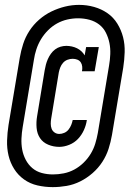

<svg xmlns="http://www.w3.org/2000/svg" viewBox="-20 -735 540 787"><path d="M223 -133Q199 -133 177.5 -142Q156 -151 144 -169Q132 -187 130 -211Q128 -235 132 -258L163 -446Q165 -458 168 -469.5Q171 -481 176 -492.5Q181 -504 188.5 -514.5Q196 -525 206 -532.5Q216 -540 228 -543.5Q240 -547 252 -547Q263 -547 274.5 -544.5Q286 -542 296 -537Q306 -532 314 -524.5Q322 -517 327 -508L333 -542H385L368 -443H316Q318 -452 317 -462Q316 -472 311 -479.5Q306 -487 297 -490.5Q288 -494 278 -494Q267 -494 256.5 -490Q246 -486 238.5 -477.5Q231 -469 227 -458.5Q223 -448 221 -438L190 -250Q188 -239 188 -228Q188 -217 191.5 -207.5Q195 -198 203.5 -192Q212 -186 223 -186Q233 -186 243.5 -190.5Q254 -195 261 -204Q268 -213 272 -223Q276 -233 278 -243H336Q333 -222 324 -202Q315 -182 300 -166Q285 -150 264 -141.5Q243 -133 223 -133ZM196 32Q164 32 133.5 25Q103 18 78.5 0.5Q54 -17 38 -42.5Q22 -68 15 -97.5Q8 -127 9 -159Q10 -191 15 -223L61 -498Q66 -527 75 -555Q84 -583 100.5 -608.5Q117 -634 140.5 -654.5Q164 -675 191 -688Q218 -701 246.5 -708Q275 -715 304 -715Q336 -715 366 -706.5Q396 -698 420.5 -681Q445 -664 461 -638Q477 -612 484.5 -582.5Q492 -553 491 -521Q490 -489 485 -457L439 -182Q434 -153 425 -125Q416 -97 399.5 -71.5Q383 -46 359.5 -25.5Q336 -5 309 8.5Q282 22 253 27Q224 32 196 32ZM197 -20Q219 -20 241.5 -24.5Q264 -29 284.5 -40Q305 -51 322.5 -68Q340 -85 352 -105Q364 -125 370.5 -146.5Q377 -168 381 -190L427 -466Q431 -489 432 -513Q433 -537 428.5 -559Q424 -581 414 -601Q404 -621 386.5 -634.5Q369 -648 346.5 -654Q324 -660 300 -660Q278 -660 256 -655Q234 -650 214 -639Q194 -628 177 -611Q160 -594 148 -574Q136 -554 129 -532.5Q122 -511 119 -490L73 -214Q69 -191 68 -167.5Q67 -144 71 -122Q75 -100 85.5 -80Q96 -60 112.5 -46Q129 -32 151 -26Q173 -20 197 -20Q197 -20 197 -20Q197 -20 197 -20Z"/></svg>

Font: Iosevka Slab Medium Oblique
Style: Regular
Weight: 500
Italic angle: -9°
Monospace: yes
Designer: Belleve Invis
Foundry: Belleve Invis
Version: Version 11.1.1; ttfautohint (v1.8.3)